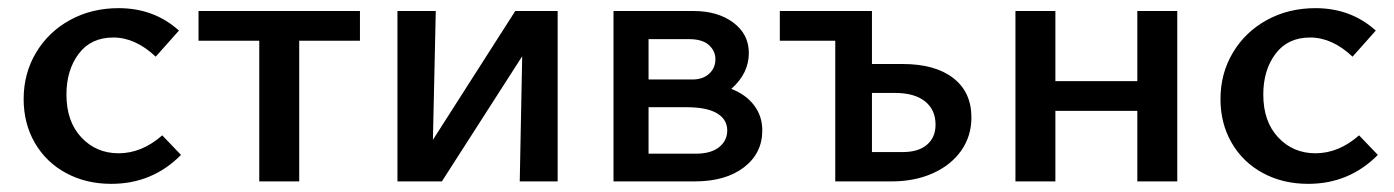

<svg xmlns="http://www.w3.org/2000/svg" viewBox="-20 -445 3419 471"><path d="M38 -202Q38 -265 68.5 -316Q99 -367 152 -396Q205 -425 271 -425Q358 -425 419 -370L362 -306Q312 -353 258 -353Q203 -353 173 -313Q143 -273 143 -213Q143 -147 179.5 -108Q216 -69 271 -69Q328 -69 378 -113L424 -65Q354 6 253 6Q191 6 142 -20.5Q93 -47 65.5 -94.5Q38 -142 38 -202Z M863 -345H714V0H616V-345H467V-418H863Z M1348 0H1255L1261 -307L1064 0H955V-418H1049L1042 -102L1244 -418H1348Z M1850 -125Q1850 -69 1805 -34.5Q1760 0 1684 0H1485V-418H1681Q1741 -418 1779 -389.5Q1817 -361 1817 -315Q1817 -265 1774 -227Q1810 -213 1830 -186.5Q1850 -160 1850 -125ZM1571 -349V-250H1679Q1704 -250 1719.5 -264Q1735 -278 1735 -300Q1735 -320 1719 -334.5Q1703 -349 1670 -349ZM1764 -125Q1764 -152 1739 -167Q1714 -182 1664 -182H1571V-68H1687Q1724 -68 1744 -84Q1764 -100 1764 -125Z M2363 -157Q2363 -111 2338 -75.5Q2313 -40 2268.5 -20Q2224 0 2167 0H2029V-345H1893V-418H2119V-288H2194Q2274 -288 2318.5 -253.5Q2363 -219 2363 -157ZM2275 -139Q2275 -176 2249 -196.5Q2223 -217 2176 -217H2119V-72H2195Q2233 -72 2254 -90Q2275 -108 2275 -139Z M2868 -418V0H2770V-173H2569V0H2471V-418H2569V-246H2770V-418Z M2974 -202Q2974 -265 3004.5 -316Q3035 -367 3088 -396Q3141 -425 3207 -425Q3294 -425 3355 -370L3298 -306Q3248 -353 3194 -353Q3139 -353 3109 -313Q3079 -273 3079 -213Q3079 -147 3115.5 -108Q3152 -69 3207 -69Q3264 -69 3314 -113L3360 -65Q3290 6 3189 6Q3127 6 3078 -20.5Q3029 -47 3001.5 -94.5Q2974 -142 2974 -202Z"/></svg>

Font: Ysabeau Semibold
Style: Regular
Weight: 600
Designer: Christian Thalmann (Catharsis Fonts)
Version: Version 0.003